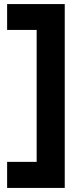

<svg xmlns="http://www.w3.org/2000/svg" viewBox="-20 -727 403 943"><path d="M298 196H15V68H160V-580H15V-707H298Z"/></svg>

Font: Hind Mysuru
Style: Bold
Weight: 700
Designer: Manushi Parikh, Hitesh Malaviya
Foundry: Indian Type Foundry
Version: Version 0.703;PS 1.0;hotconv 1.0.86;makeotf.lib2.5.63406